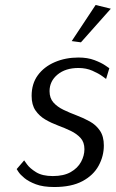

<svg xmlns="http://www.w3.org/2000/svg" viewBox="-20 -741 465 771"><path d="M425 -706 305 -571 268 -576 364 -721ZM77 -97Q77 -97 88.5 -81Q100 -65 125 -49.5Q150 -34 192 -34Q236 -34 264 -50Q292 -66 305.5 -91Q319 -116 319 -142Q319 -170 303.5 -187Q288 -204 264 -215.5Q240 -227 213 -237Q186 -247 162 -261Q138 -275 122.5 -297.5Q107 -320 107 -356Q107 -405 132 -439Q157 -473 200 -491.5Q243 -510 295 -510Q332 -510 359.5 -499.5Q387 -489 403 -478Q419 -467 419 -467L406 -424Q406 -424 391 -435Q376 -446 351 -457Q326 -468 295 -468Q243 -468 211 -441.5Q179 -415 179 -375Q179 -347 194.5 -329.5Q210 -312 235 -300Q260 -288 288 -277.5Q316 -267 341 -253Q366 -239 381.5 -216Q397 -193 397 -157Q397 -114 376 -75.5Q355 -37 311 -13.5Q267 10 198 10Q153 10 124 -1Q95 -12 78 -26Q61 -40 54 -51Q47 -62 47 -62Z"/></svg>

Font: Arsenal SC
Style: Italic
Weight: 400
Italic angle: -9.10001°
Designer: Andrij Shevchenko
Foundry: Stairsfor
Version: Version 2.001; ttfautohint (v1.8.4.7-5d5b)